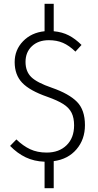

<svg xmlns="http://www.w3.org/2000/svg" viewBox="-20 -838 514 1008"><path d="M262 8V150H214V11Q159 9 115 -12Q71 -33 33 -72L66 -106Q101 -72 138.5 -54.5Q176 -37 225 -37Q290 -37 329.5 -75.5Q369 -114 369 -180Q369 -219 356 -245.5Q343 -272 312.5 -291.5Q282 -311 228 -330Q136 -362 96.5 -403.5Q57 -445 57 -512Q57 -576 101 -621.5Q145 -667 214 -674V-818H262V-674Q307 -670 341.5 -652Q376 -634 408 -602L376 -567Q343 -599 310.5 -613Q278 -627 236 -627Q181 -627 147.5 -595.5Q114 -564 114 -513Q114 -463 144 -433.5Q174 -404 253 -377Q342 -346 384 -303.5Q426 -261 426 -181Q426 -106 381.5 -54Q337 -2 262 8Z"/></svg>

Font: Fira Sans Condensed Light
Style: Regular
Weight: 300
Width: 3
Designer: bBox Type GmbH & Carrois Corporate GbR & Edenspiekermann AG
Foundry: bBox Type GmbH & Carrois Corporate GbR & Edenspiekermann AG
Version: Version 4.301